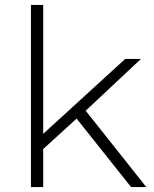

<svg xmlns="http://www.w3.org/2000/svg" viewBox="-20 -762 628 782"><path d="M106 -742V0H156V-155L292 -279L514 0H576L329 -311L554 -522H490L156 -217V-742Z"/></svg>

Font: Montserrat Light
Style: Regular
Weight: 300
Designer: Julieta Ulanovsky
Foundry: Julieta Ulanovsky
Version: Version 7.200